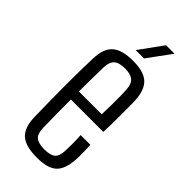

<svg xmlns="http://www.w3.org/2000/svg" viewBox="-245 -808 863 863"><g transform="rotate(45 186.0 -377.0)"><path d="M262 -204H324Q325 -185 325.5 -156.5Q326 -128 325 -112Q321 -48 292.5 -20.5Q264 7 194 7Q122 7 91 -21Q60 -49 58 -112Q57 -164 56 -229Q55 -294 55.5 -361Q56 -428 58 -487Q60 -552 92 -579.5Q124 -607 193 -607Q262 -607 292 -578.5Q322 -550 325 -489Q326 -478 326 -444.5Q326 -411 326 -368.5Q326 -326 324 -286H118Q118 -242 118.5 -196.5Q119 -151 120 -106Q121 -70 138 -56.5Q155 -43 192 -43Q230 -43 246 -56.5Q262 -70 263 -106Q264 -121 264 -148.5Q264 -176 262 -204ZM193 -557Q153 -557 137 -541.5Q121 -526 120 -494Q119 -456 118.5 -417.5Q118 -379 118 -337H263Q264 -369 264.5 -401Q265 -433 264.5 -458Q264 -483 263 -494Q261 -529 244 -543Q227 -557 193 -557ZM167 -649 248 -761H302L220 -649Z"/></g></svg>

Font: Big Shoulders Text Light
Style: Regular
Weight: 300
Designer: Patric King
Foundry: XO Type Co
Version: Version 1.000; ttfautohint (v1.8.2)